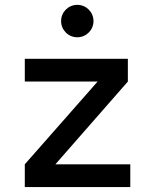

<svg xmlns="http://www.w3.org/2000/svg" viewBox="-20 -755 626 775"><path d="M80.1 0H505.9V-91.8H203.6L496.1 -425.8V-517.6H80.1V-425.8H374L80.1 -91.8ZM292 -604.5C328.1 -604.5 357.4 -633.8 357.4 -669.9C357.4 -706.5 328.1 -735.4 292 -735.4C255.9 -735.4 226.6 -706.5 226.6 -669.9C226.6 -633.8 255.9 -604.5 292 -604.5Z"/></svg>

Font: Cascadia Mono NF
Style: Regular
Weight: 400
Monospace: yes
Designer: Aaron Bell
Foundry: Saja Typeworks
Version: Version 2404.023